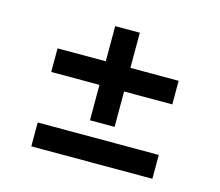

<svg xmlns="http://www.w3.org/2000/svg" viewBox="-80 -653 827 723"><g transform="rotate(15 333.0 -291.5)"><path d="M285 -414V-551H381V-414H569V-322H381V-184H285V-322H97V-414ZM569 -125V-32H97V-125Z"/></g></svg>

Font: Sinter Medium
Style: Regular
Weight: 500
Foundry: Adobe & rsms
Version: Version 1.000